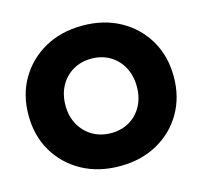

<svg xmlns="http://www.w3.org/2000/svg" viewBox="-104 -826 1006 954"><g transform="rotate(-15 398.5 -349.5)"><path d="M400 12Q290 12 205.5 -34.5Q121 -81 73 -162.5Q25 -244 25 -349Q25 -455 73 -536.5Q121 -618 205 -664.5Q289 -711 398 -711Q508 -711 592 -664.5Q676 -618 724 -536.5Q772 -455 772 -349Q772 -244 724.5 -162.5Q677 -81 593 -34.5Q509 12 400 12ZM400 -158Q454 -158 495 -182.5Q536 -207 559 -250Q582 -293 582 -349Q582 -405 558.5 -448.5Q535 -492 493.5 -516.5Q452 -541 398 -541Q345 -541 303.5 -516.5Q262 -492 238.5 -448.5Q215 -405 215 -349Q215 -293 239 -250Q263 -207 304.5 -182.5Q346 -158 400 -158Z"/></g></svg>

Font: Figtree Light Black
Style: Regular
Weight: 900
Version: Version 2.000